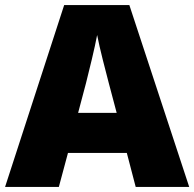

<svg xmlns="http://www.w3.org/2000/svg" viewBox="-20 -737 766 757"><path d="M515 0H726L490 -717H233L0 0H212L248 -134H480ZM409 -409 440 -292H288L319 -409C331 -456 354 -550 363 -599C372 -550 399 -447 409 -409Z"/></svg>

Font: Noto Sans Bengali Black
Style: Regular
Weight: 900
Designer: Jelle Bosma - Monotype Design Team
Foundry: Monotype Imaging Inc.
Version: Version 2.003